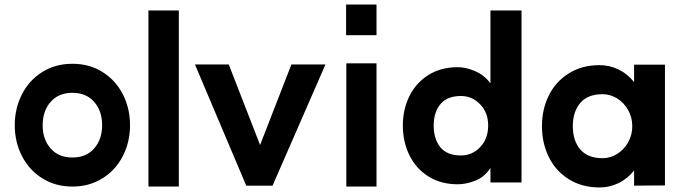

<svg xmlns="http://www.w3.org/2000/svg" viewBox="-20 -804 3015 846"><path d="M430 -252Q430 -315 395 -355Q360 -395 299 -395Q238 -395 203 -355Q168 -315 168 -252Q168 -190 203 -150Q238 -110 299 -110Q360 -110 395 -150Q430 -190 430 -252ZM299 -523Q374 -523 432 -486.5Q490 -450 521.5 -388Q553 -326 553 -252Q553 -179 521.5 -117Q490 -55 432 -18.5Q374 18 299 18Q224 18 166 -18.5Q108 -55 76.5 -117Q45 -179 45 -252Q45 -326 76.5 -388Q108 -450 166 -486.5Q224 -523 299 -523Z M768 -758V18H634V-758Z M1181 14H1065L839 -520H988L1126 -165L1264 -520H1414Z M1639 -784V-649H1505V-784ZM1506 -525H1639V18H1506Z M2131 -251Q2131 -308 2095.5 -344.5Q2060 -381 2011 -381Q1950 -381 1920.5 -345Q1891 -309 1891 -251Q1891 -191 1920.5 -155Q1950 -119 2011 -119Q2061 -119 2096 -156Q2131 -193 2131 -251ZM1997 -508Q2033 -508 2073.5 -490.5Q2114 -473 2141 -437V-758H2278V0H2141V-64Q2115 -24 2074.5 -8Q2034 8 1997 8Q1922 8 1867 -27Q1812 -62 1783.5 -121Q1755 -180 1755 -251Q1755 -321 1783.5 -379.5Q1812 -438 1867 -473Q1922 -508 1997 -508Z M2766 -248Q2766 -287 2747.5 -319.5Q2729 -352 2699 -370.5Q2669 -389 2635 -389Q2570 -389 2537 -350.5Q2504 -312 2504 -248Q2504 -184 2537 -145.5Q2570 -107 2635 -107Q2669 -107 2699 -125.5Q2729 -144 2747.5 -176.5Q2766 -209 2766 -248ZM2622 -517Q2665 -517 2705 -498Q2745 -479 2774 -442V-519H2910V13L2774 14V-53Q2745 -16 2705 3Q2665 22 2622 22Q2544 22 2486 -14.5Q2428 -51 2398 -112.5Q2368 -174 2368 -248Q2368 -322 2398 -383Q2428 -444 2486 -480.5Q2544 -517 2622 -517Z"/></svg>

Font: SUIT ExtraBold
Style: Regular
Weight: 800
Designer: Sunn Youn; Korean Glyphs from Source Han Sans (Sandoll Communications; Soo-young Jang, Joo-yeon Kang)
Foundry: Sunn
Version: Version 1.008